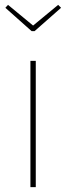

<svg xmlns="http://www.w3.org/2000/svg" viewBox="-20 -769 273 789"><path d="M127 -519V0H105V-519ZM219 -749 231 -737 122 -641H110L2 -737L13 -749L116 -664Z"/></svg>

Font: Fira Sans Condensed Thin
Style: Regular
Weight: 250
Width: 3
Designer: Carrois Corporate & Edenspiekermann AG
Foundry: Carrois Corporate GbR & Edenspiekermann AG
Version: Version 4.203